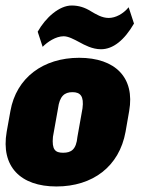

<svg xmlns="http://www.w3.org/2000/svg" viewBox="-39 -671 521 701"><path d="M167 9.8C299.3 9.8 396.5 -63 419.4 -189.9L432.6 -265.6C454.1 -387.2 382.3 -460 250 -460C118.7 -460 20.5 -387.2 -1 -265.6L-14.6 -189.9C-36.6 -63 35.6 9.8 167 9.8ZM191.4 -113.3C162.6 -113.3 149.9 -124.5 154.3 -171.4L172.9 -275.4C178.7 -319.8 196.3 -334.5 225.6 -334.5C254.4 -334.5 268.1 -319.8 262.2 -275.4L243.7 -171.4C239.3 -124.5 220.7 -113.3 191.4 -113.3ZM329.6 -491.2C374 -491.2 415 -524.4 450.2 -585L430.7 -644.5C411.1 -620.6 383.3 -605.5 357.9 -605.5C333 -605.5 312 -618.7 292 -630.4C271 -643.6 248.5 -650.9 222.7 -650.9C177.7 -650.9 127.9 -607.4 98.6 -555.2L116.7 -500C133.8 -517.6 164.6 -538.6 193.4 -538.6C210.4 -538.6 230.5 -527.8 251.5 -516.6C269.5 -506.8 297.9 -491.2 329.6 -491.2Z"/></svg>

Font: Roboto Flex Super Cond Black
Style: Italic
Weight: 900
Width: 3
Italic angle: -10°
Designer: Berlow after Robertson
Foundry: Google
Version: Version 3.200;Glyphs 3.3 (3311)